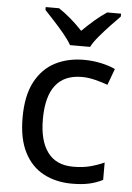

<svg xmlns="http://www.w3.org/2000/svg" viewBox="-55 -807 589 858"><g transform="rotate(5 240.0 -378.0)"><path d="M300 10Q229 10 173.5 -19Q118 -48 86.5 -109Q55 -170 55 -265Q55 -364 88 -426Q121 -488 177.5 -517Q234 -546 306 -546Q347 -546 385 -537.5Q423 -529 447 -517L420 -444Q396 -453 364 -461Q332 -469 304 -469Q146 -469 146 -266Q146 -169 184.5 -117.5Q223 -66 299 -66Q343 -66 376.5 -75Q410 -84 438 -97V-19Q411 -5 378.5 2.5Q346 10 300 10ZM238 -606Q225 -629 203 -655.5Q181 -682 157 -708Q133 -734 115 -753V-766H175Q201 -749 229 -725Q257 -701 282 -674Q309 -701 337 -725Q365 -749 391 -766H453V-753Q434 -734 409.5 -708Q385 -682 362.5 -655.5Q340 -629 328 -606Z"/></g></svg>

Font: Go Noto Current
Style: Regular
Weight: 400
Designer: Monotype Design Team
Foundry: Monotype Imaging Inc.
Version: Version 2.007; ttfautohint (v1.8) -l 8 -r 50 -G 200 -x 14 -D